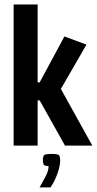

<svg xmlns="http://www.w3.org/2000/svg" viewBox="-20 -643 428 848"><path d="M40.2 0V-623.4H146.2V0ZM267 0 155.2 -199.6H102.5V-279.1H155.2L264.5 -482L361.9 -445.9L248.9 -250.3L387.6 0ZM154.7 184.7Q172 154.5 183.3 132.2Q194.6 109.9 194.6 90.5Q177 90.5 173.2 83.9Q169.4 77.2 169.4 66Q169.4 48.7 174.3 42.7Q179.3 36.8 208.9 36.8Q235.7 36.8 240.7 42.6Q245.7 48.4 245.7 65.6Q245.7 83.9 238.9 107.4Q232.1 130.8 222.3 151.6Q212.5 172.4 202.8 184.7Z"/></svg>

Font: Smooch Sans Thin
Style: Regular
Weight: 100
Designer: Robert E. Leuschke
Foundry: Robert E. Leuschke
Version: Version 1.010